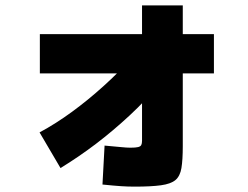

<svg xmlns="http://www.w3.org/2000/svg" viewBox="-20 -681 920 712"><path d="M126.7 -190Q186.7 -222.2 246.7 -266.1Q306.7 -310 363.9 -361.7Q421.1 -413.3 472.2 -470L581.1 -380Q522.2 -310 460.6 -252.8Q398.9 -195.6 336.1 -147.8Q273.3 -100 204.4 -57.8ZM360 3.3 367.8 -141.1Q405.6 -137.8 427.8 -135.6Q450 -133.3 463.3 -133.3Q483.3 -133.3 492.2 -135.6Q501.1 -137.8 503.9 -143.3Q506.7 -148.9 506.7 -158.9V-661.1H657.8V-138.9Q657.8 -87.8 652.8 -57.8Q647.8 -27.8 630.6 -13.3Q613.3 1.1 576.7 6.1Q540 11.1 480 11.1Q453.3 11.1 428.9 9.4Q404.4 7.8 360 3.3ZM127.8 -408.9V-554.4H773.3V-408.9Z"/></svg>

Font: Paperlogy 9 Black
Style: Regular
Weight: 900
Designer: redesigned by Lee Juim, glyphs from Gmarket Sans & Montserrat
Foundry: PT&
Version: Version 1.001